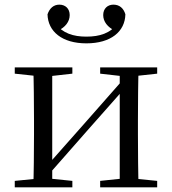

<svg xmlns="http://www.w3.org/2000/svg" viewBox="-20 -806 741 826"><path d="M351.5 -619.5C457 -619.5 517.8 -670.1 519.4 -744.5C511.5 -770.8 494 -786 467.9 -786C442.9 -786 424 -769.1 424 -741.2C424 -712.8 443.2 -688.7 474.3 -674.1L486.3 -705.6C454.8 -662.6 408.8 -648.4 351.5 -648.4C295.8 -648.4 249.3 -662.6 217.5 -705.6L229.7 -674.1C260.8 -688.7 279.8 -712.8 279.8 -741.2C279.8 -769.1 261.1 -786 235.3 -786C210.8 -786 193.5 -770.8 184.4 -744.5C186.2 -670.5 247.1 -619.5 351.5 -619.5ZM43.5 0H291.3V-27.8L186.3 -38.6H151.7L43.5 -27.8ZM410.9 0H656.2V-27.8L548 -38.6H513.6L410.9 -27.8ZM123.1 0H204.7V-516H123.1C125.3 -467.4 126.3 -355.1 126.3 -288.3V-228.5C126.3 -160.1 125.3 -48.6 123.1 0ZM182.1 -46.9 360.1 -249.4 538.4 -451H549.7L516 -470.9L335.2 -265.6L158.3 -65.8H146.9ZM495.1 0H576.4C574.4 -48.6 573.4 -160.1 573.4 -228.5V-288.3C573.4 -355.1 574.4 -467.4 576.4 -516H495.1ZM43.5 -489.1 152.7 -477.4H187.1L291.3 -489.1V-516H43.5ZM410.9 -489.1 514.4 -477.4H548.8L656.2 -489.1V-516H410.9Z"/></svg>

Font: Source Han Serif TW VF
Style: Regular
Weight: 250
Designer: Ryoko NISHIZUKA 西塚涼子 (kana & ideographs); Frank Grießhammer (Latin, Greek & Cyrillic); Wenlong ZHANG 张文龙 (bopomofo); San
Foundry: Adobe
Version: Version 2.002;hotconv 1.1.0;makeotfexe 2.6.0